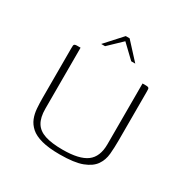

<svg xmlns="http://www.w3.org/2000/svg" viewBox="-142 -734 846 864"><g transform="rotate(30 281.0 -302.0)"><path d="M477 -182Q477 -147 474 -113.5Q471 -80 453 -54Q435 -28 394.5 -12.5Q354 3 278 3Q221 3 184 -7Q147 -17 127 -35Q107 -53 98 -75.5Q89 -98 87 -125Q85 -152 85 -179V-436Q85 -446 85.5 -451Q86 -456 90 -458Q94 -460 101 -460H120V-143Q120 -98 136 -71.5Q152 -45 187 -33.5Q222 -22 279 -22Q365 -22 403.5 -50.5Q442 -79 442 -144V-460H460Q468 -460 472 -458Q476 -456 476.5 -451Q477 -446 477 -436ZM192 -521 270 -607H290L369 -521H348L280 -586L212 -521Z"/></g></svg>

Font: Genos ExtraLight
Style: Regular
Weight: 250
Designer: Robert E. Leuschke
Foundry: Robert E. Leuschke
Version: Version 1.010